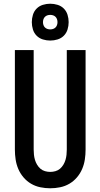

<svg xmlns="http://www.w3.org/2000/svg" viewBox="-20 -1004 540 1032"><path d="M250 8Q223 8 196.5 2.5Q170 -3 147 -16.5Q124 -30 106.5 -50.5Q89 -71 78.5 -95.5Q68 -120 64 -146.5Q60 -173 60 -200V-735H161V-200Q161 -186 162.5 -172Q164 -158 168 -144.5Q172 -131 179.5 -118.5Q187 -106 197.5 -97Q208 -88 222 -84Q236 -80 250 -80Q264 -80 278 -84Q292 -88 302.5 -97Q313 -106 320.5 -118.5Q328 -131 332 -144.5Q336 -158 337.5 -172Q339 -186 339 -200V-735H440V-200Q440 -173 436 -146.5Q432 -120 421.5 -95.5Q411 -71 393.5 -50.5Q376 -30 353 -16.5Q330 -3 303.5 2.5Q277 8 250 8ZM250 -786Q230 -786 210.5 -792Q191 -798 177 -812Q163 -826 157 -845.5Q151 -865 151 -885Q151 -905 157 -924.5Q163 -944 177 -958Q191 -972 210.5 -978Q230 -984 250 -984Q270 -984 289.5 -978Q309 -972 323 -958Q337 -944 343 -924.5Q349 -905 349 -885Q349 -865 343 -845.5Q337 -826 323 -812Q309 -798 289.5 -792Q270 -786 250 -786ZM250 -846Q258 -846 265.5 -848.5Q273 -851 278.5 -856.5Q284 -862 286.5 -869.5Q289 -877 289 -885Q289 -893 286.5 -900.5Q284 -908 278.5 -913.5Q273 -919 265.5 -921.5Q258 -924 250 -924Q242 -924 234.5 -921.5Q227 -919 221.5 -913.5Q216 -908 213.5 -900.5Q211 -893 211 -885Q211 -877 213.5 -869.5Q216 -862 221.5 -856.5Q227 -851 234.5 -848.5Q242 -846 250 -846Z"/></svg>

Font: Zed Mono Semibold
Style: Regular
Weight: 600
Monospace: yes
Designer: Belleve Invis
Foundry: Belleve Invis
Version: Version 1.0.0; ttfautohint (v1.8.4)